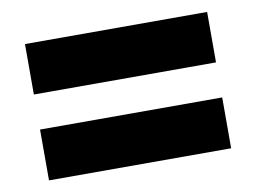

<svg xmlns="http://www.w3.org/2000/svg" viewBox="-50 -598 653 491"><g transform="rotate(-10 277.0 -352.0)"><path d="M41 -398V-529H514V-398ZM41 -175V-307H514V-175Z"/></g></svg>

Font: Noto Sans Gujarati SemiCondensed Black
Style: Regular
Weight: 900
Width: 4
Designer: Jelle Bosma - Monotype Design Team, Universal Thirst
Foundry: Monotype Imaging Inc.
Version: Version 2.106; ttfautohint (v1.8.4.7-5d5b)